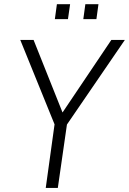

<svg xmlns="http://www.w3.org/2000/svg" viewBox="-20 -918 630 938"><path d="M203.5 0 246.5 -310.5 79 -723H144L285.5 -368.5L524 -723H590L307 -309.5L262.5 0ZM387 -824.5 397 -897.5H461L451 -824.5ZM248 -824.5 258 -897.5H322.5L312 -824.5Z"/></svg>

Font: Public Sans ExtraLight
Style: Italic
Weight: 200
Italic angle: -8°
Designer: The Public Sans project authors (U.S. Web Design System). Libre Franklin designed by Pablo Impallari and Rodrigo Fuenzal
Version: Version 1.007; ttfautohint (v1.8.1) -l 8 -r 50 -G 200 -x 14 